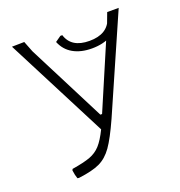

<svg xmlns="http://www.w3.org/2000/svg" viewBox="-119 -740 792 847"><g transform="rotate(-20 276.5 -316.0)"><path d="M359 -510Q307 -510 271 -530.5Q235 -551 219 -591L246 -610H255Q275 -545 360 -545Q445 -545 467 -610H476L503 -591Q487 -552 449.5 -531Q412 -510 359 -510ZM109 7 102 6Q96 -10 93 -34L96 -40Q152 -49 181.5 -60Q211 -71 231.5 -93.5Q252 -116 274 -161L29 -638L87 -639L107 -588L293 -223H301L458 -590L476 -638H530L333 -189Q297 -109 270.5 -71.5Q244 -34 209 -17.5Q174 -1 109 7Z"/></g></svg>

Font: t
Style: Regular
Weight: 300
Designer: Juan Pablo del Peral
Foundry: Huerta Tipografica
Version: Version 2.004; ttfautohint (v1.8.1)